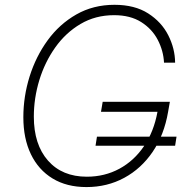

<svg xmlns="http://www.w3.org/2000/svg" viewBox="-20 -757 780 787"><path d="M334.5 9.8Q253.4 9.8 195.6 -25.4Q137.7 -60.5 106.7 -124.8Q75.7 -189 75.7 -276.4Q75.7 -361.3 101.3 -443.4Q127 -525.4 175.3 -591.8Q223.6 -658.2 293 -697.8Q362.3 -737.3 449.2 -737.3Q532.2 -737.3 587.2 -702.1Q642.1 -667 669.7 -612.5Q697.3 -558.1 697.8 -500H652.3Q649.9 -548.8 626.7 -593.5Q603.5 -638.2 558.8 -666.5Q514.2 -694.8 447.8 -694.8Q371.1 -694.8 310.1 -658.7Q249 -622.6 206.3 -562.3Q163.6 -502 141.1 -428.2Q118.7 -354.5 118.7 -278.8Q118.7 -164.6 176.8 -98.6Q234.9 -32.7 335.9 -32.7Q409.2 -32.7 469.5 -65.4Q529.8 -98.1 570.3 -158Q610.8 -217.8 625.5 -298.8H394L400.9 -339.8H676.3L668.9 -297.9Q652.8 -204.1 606 -135Q559.1 -65.9 489.3 -28.1Q419.4 9.8 334.5 9.8ZM371.6 -159.7 377.4 -196.8H703.6L697.8 -159.7Z"/></svg>

Font: Inter Extra Light
Style: Italic
Weight: 200
Italic angle: -9.39999°
Designer: Rasmus Andersson
Foundry: rsms
Version: Version 4.000;git-3c8e0fc